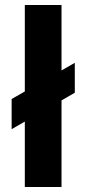

<svg xmlns="http://www.w3.org/2000/svg" viewBox="-20 -749 346 769"><path d="M79.4 0V-729H226.4V0ZM26.6 -231.6V-352.4L279.6 -497.4V-377.6Z"/></svg>

Font: Mona Sans ExtraLight
Style: Regular
Weight: 200
Designer: Deni Anggara
Foundry: GitHub
Version: Version 2.000